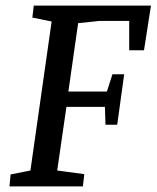

<svg xmlns="http://www.w3.org/2000/svg" viewBox="-20 -668 561 688"><path d="M14 0 18 -43 89 -57 165 -591 96 -605 101 -648H521L496 -488H443V-593H336L260 -585L225 -340H363L383 -402H425L400 -221H358L356 -285H218L185 -57L282 -44L277 0Z"/></svg>

Font: Faustina Medium
Style: Italic
Weight: 500
Italic angle: -8°
Designer: Alfonso Garcia
Foundry: http://www.omnibus-type.com
Version: Version 1.200